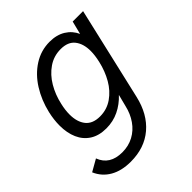

<svg xmlns="http://www.w3.org/2000/svg" viewBox="-206 -622 957 957"><g transform="rotate(-45 272.0 -143.5)"><path d="M163.6 211.4Q99.1 211.4 54.7 185.8Q10.3 160.2 -10.3 112.3L52.2 76.7Q79.1 148.4 167 148.4Q210.9 148.4 246.8 129.2Q282.7 109.9 306.6 75.4Q330.6 41 340.8 -3.4L356.9 -66.4Q324.7 -31.7 283.9 -12Q243.2 7.8 194.8 7.8Q143.6 7.8 108.9 -14.4Q74.2 -36.6 56.9 -75.9Q39.6 -115.2 39.6 -167Q39.6 -207.5 49.8 -252Q65.9 -320.8 101.1 -376.7Q136.2 -432.6 187.5 -465.3Q238.8 -498 299.8 -498Q349.1 -498 383.8 -476.6Q418.5 -455.1 435.1 -418L452.6 -487.8H525.9L412.1 3.4Q389.2 102.1 325 156.7Q260.7 211.4 163.6 211.4ZM403.8 -252Q412.6 -290.5 412.6 -320.3Q412.6 -371.6 388.4 -402.3Q364.3 -433.1 313 -433.1Q264.2 -433.1 225.1 -406.2Q186 -379.4 159.9 -335.2Q133.8 -291 122.1 -237.8Q113.8 -202.1 113.8 -170.9Q113.8 -118.7 138.4 -87.6Q163.1 -56.6 214.8 -56.6Q263.2 -56.6 302 -83.5Q340.8 -110.4 366.2 -154.5Q391.6 -198.7 403.8 -252Z"/></g></svg>

Font: Acari Sans
Style: Italic
Weight: 400
Italic angle: -13°
Designer: Alfredo Marco Pradil and Stefan Peev
Foundry: Hanken Design Co.
Version: Version 1.045;January 11, 2019;FontCreator 11.5.0.2425 64-bi